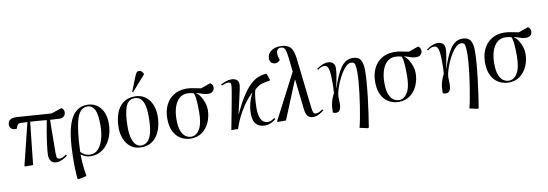

<svg xmlns="http://www.w3.org/2000/svg" viewBox="-68 -1288 5779 2024"><g transform="rotate(-10 2821.0 -276.5)"><path d="M444 14Q403 14 384 -11Q365 -36 365 -75Q365 -108 377 -202.5Q389 -297 417 -442Q375 -446 329.5 -449.5Q284 -453 242 -456L193 0H112L101 -5L213 -457Q171 -460 139 -460Q125 -460 115 -454Q105 -448 95 -421L90 -407Q56 -403 35.5 -418Q15 -433 15 -464Q15 -499 40.5 -515Q66 -531 112 -528L480 -502L591 -540Q602 -532 610 -521Q618 -510 618 -493Q618 -465 600 -449Q582 -433 555 -433Q540 -433 513 -435Q486 -437 452 -439Q451 -393 450.5 -340.5Q450 -288 449.5 -237Q449 -186 448.5 -144.5Q448 -103 448 -80Q448 -38 457 -28Q466 -18 482 -18Q493 -18 511.5 -25Q530 -32 553 -49L562 -37Q540 -17 506 -1.5Q472 14 444 14Z M640 230 629 225Q625 195 622.5 131Q620 67 621 -9Q623 -125 635.5 -220.5Q648 -316 675.5 -384.5Q703 -453 749.5 -490Q796 -527 865 -527Q916 -527 959 -501.5Q1002 -476 1028.5 -424.5Q1055 -373 1055 -295Q1055 -204 1023 -134Q991 -64 936 -25Q881 14 812 14Q779 14 753 3.5Q727 -7 706 -23H705Q705 9 707.5 50Q710 91 715 133Q720 175 727 211ZM808 -4Q857 -4 892 -41Q927 -78 946 -143Q965 -208 965 -292Q965 -412 938.5 -460.5Q912 -509 862 -509Q781 -509 747.5 -394.5Q714 -280 706 -50Q749 -4 808 -4Z M1351 14Q1284 14 1239 -20Q1194 -54 1171.5 -109.5Q1149 -165 1149 -229Q1149 -313 1172.5 -380.5Q1196 -448 1246 -487.5Q1296 -527 1374 -527Q1437 -527 1482.5 -495Q1528 -463 1552 -408Q1576 -353 1576 -283Q1576 -226 1563 -173Q1550 -120 1523 -77.5Q1496 -35 1453.5 -10.5Q1411 14 1351 14ZM1351 -5Q1391 -5 1420.5 -31.5Q1450 -58 1466 -121.5Q1482 -185 1482 -294Q1482 -374 1468 -421Q1454 -468 1428.5 -488.5Q1403 -509 1369 -509Q1299 -509 1271.5 -434.5Q1244 -360 1244 -223Q1244 -143 1259.5 -95Q1275 -47 1299.5 -26Q1324 -5 1351 -5ZM1364 -573 1355 -577 1420 -740Q1429 -761 1437.5 -772Q1446 -783 1464 -783Q1481 -783 1491 -773Q1501 -763 1510 -746V-739Z M1881 14Q1845 14 1808 1Q1771 -12 1740 -41Q1709 -70 1690 -118.5Q1671 -167 1671 -239Q1671 -316 1700 -378Q1729 -440 1785.5 -476.5Q1842 -513 1923 -513Q1964 -513 2002 -504Q2040 -495 2077 -489L2182 -526Q2197 -515 2203 -503Q2209 -491 2209 -480Q2209 -451 2191.5 -435Q2174 -419 2146 -419Q2121 -419 2101.5 -424Q2082 -429 2062.5 -436.5Q2043 -444 2017 -450V-448Q2042 -432 2062.5 -400Q2083 -368 2095.5 -330Q2108 -292 2108 -256Q2108 -186 2081.5 -124.5Q2055 -63 2004.5 -24.5Q1954 14 1881 14ZM1888 -5Q1943 -5 1978.5 -65Q2014 -125 2014 -249Q2014 -283 2012.5 -323Q2011 -363 2006.5 -398.5Q2002 -434 1992 -452Q1973 -457 1958.5 -459.5Q1944 -462 1924 -462Q1873 -462 1837.5 -430Q1802 -398 1783.5 -341Q1765 -284 1765 -210Q1765 -134 1782 -89Q1799 -44 1827 -24.5Q1855 -5 1888 -5Z M2676 14Q2617 14 2582 -20.5Q2547 -55 2547 -141Q2547 -188 2559.5 -239.5Q2572 -291 2604 -355Q2544 -298 2502.5 -236Q2461 -174 2435.5 -120.5Q2410 -67 2398.5 -33.5Q2387 0 2387 0H2315Q2322 -40 2333 -95Q2344 -150 2355 -209.5Q2366 -269 2376 -323Q2386 -377 2392 -415Q2398 -453 2398 -463Q2398 -486 2390 -492.5Q2382 -499 2368 -499Q2349 -499 2330 -492Q2311 -485 2299 -480L2293 -494Q2313 -504 2345 -515.5Q2377 -527 2409 -527Q2437 -527 2460.5 -512.5Q2484 -498 2484 -459Q2484 -444 2477 -409Q2470 -374 2455.5 -311.5Q2441 -249 2419 -153L2421 -152Q2487 -294 2546 -374.5Q2605 -455 2663.5 -488Q2722 -521 2784 -521L2808 -453L2803 -442Q2769 -441 2723 -428Q2677 -415 2638 -375Q2632 -359 2627 -328Q2622 -297 2619 -259.5Q2616 -222 2616 -185Q2616 -18 2711 -18Q2735 -18 2752 -27.5Q2769 -37 2783 -47L2792 -35Q2770 -14 2738.5 0Q2707 14 2676 14Z M3189 14Q3157 14 3135 -6.5Q3113 -27 3106 -88L3070 -407H3067L2900 0H2816L2805 -5L3059 -495L3044 -634Q3038 -688 3030.5 -716.5Q3023 -745 3011 -755.5Q2999 -766 2979 -766Q2955 -766 2943 -750.5Q2931 -735 2931 -713Q2931 -696 2933 -685.5Q2935 -675 2942 -653L2947 -639Q2941 -632 2927.5 -622.5Q2914 -613 2893 -613Q2874 -613 2855 -626.5Q2836 -640 2836 -676Q2836 -721 2874.5 -751.5Q2913 -782 2977 -782Q3049 -782 3082.5 -745.5Q3116 -709 3126 -614L3186 -87Q3191 -47 3198 -32.5Q3205 -18 3225 -18Q3242 -18 3261 -27Q3280 -36 3296 -49L3305 -37Q3286 -20 3255 -3Q3224 14 3189 14Z M3736 230 3650 211Q3661 170 3672 111.5Q3683 53 3693.5 -14Q3704 -81 3712 -147.5Q3720 -214 3724.5 -271.5Q3729 -329 3729 -367Q3729 -425 3722 -453Q3715 -481 3680 -481Q3654 -481 3627.5 -456.5Q3601 -432 3577 -393Q3553 -354 3533.5 -310Q3514 -266 3502 -225Q3490 -184 3488 -157Q3488 -129 3489.5 -99.5Q3491 -70 3487.5 -44.5Q3484 -19 3472 -3.5Q3460 12 3433 12Q3426 12 3414.5 9Q3403 6 3401 0Q3401 -64 3412.5 -108Q3424 -152 3448 -197Q3451 -223 3451.5 -255.5Q3452 -288 3452 -318.5Q3452 -349 3451 -370Q3449 -435 3437 -465.5Q3425 -496 3397 -496Q3361 -496 3326 -467L3318 -478Q3347 -501 3379 -514Q3411 -527 3439 -527Q3455 -527 3472 -521.5Q3489 -516 3501.5 -500Q3514 -484 3514 -454Q3514 -420 3505.5 -368Q3497 -316 3482 -246L3484 -245Q3526 -379 3577 -453Q3628 -527 3704 -527Q3766 -527 3789.5 -488.5Q3813 -450 3813 -378Q3813 -323 3807 -246.5Q3801 -170 3791 -86Q3781 -2 3769.5 79Q3758 160 3747 225Z M4106 14Q4070 14 4033 1Q3996 -12 3965 -41Q3934 -70 3915 -118.5Q3896 -167 3896 -239Q3896 -316 3925 -378Q3954 -440 4010.5 -476.5Q4067 -513 4148 -513Q4189 -513 4227 -504Q4265 -495 4302 -489L4407 -526Q4422 -515 4428 -503Q4434 -491 4434 -480Q4434 -451 4416.5 -435Q4399 -419 4371 -419Q4346 -419 4326.5 -424Q4307 -429 4287.5 -436.5Q4268 -444 4242 -450V-448Q4267 -432 4287.5 -400Q4308 -368 4320.5 -330Q4333 -292 4333 -256Q4333 -186 4306.5 -124.5Q4280 -63 4229.5 -24.5Q4179 14 4106 14ZM4113 -5Q4168 -5 4203.5 -65Q4239 -125 4239 -249Q4239 -283 4237.5 -323Q4236 -363 4231.5 -398.5Q4227 -434 4217 -452Q4198 -457 4183.5 -459.5Q4169 -462 4149 -462Q4098 -462 4062.5 -430Q4027 -398 4008.5 -341Q3990 -284 3990 -210Q3990 -134 4007 -89Q4024 -44 4052 -24.5Q4080 -5 4113 -5Z M4912 230 4826 211Q4837 170 4848 111.5Q4859 53 4869.5 -14Q4880 -81 4888 -147.5Q4896 -214 4900.5 -271.5Q4905 -329 4905 -367Q4905 -425 4898 -453Q4891 -481 4856 -481Q4830 -481 4803.5 -456.5Q4777 -432 4753 -393Q4729 -354 4709.5 -310Q4690 -266 4678 -225Q4666 -184 4664 -157Q4664 -129 4665.5 -99.5Q4667 -70 4663.5 -44.5Q4660 -19 4648 -3.5Q4636 12 4609 12Q4602 12 4590.5 9Q4579 6 4577 0Q4577 -64 4588.5 -108Q4600 -152 4624 -197Q4627 -223 4627.5 -255.5Q4628 -288 4628 -318.5Q4628 -349 4627 -370Q4625 -435 4613 -465.5Q4601 -496 4573 -496Q4537 -496 4502 -467L4494 -478Q4523 -501 4555 -514Q4587 -527 4615 -527Q4631 -527 4648 -521.5Q4665 -516 4677.5 -500Q4690 -484 4690 -454Q4690 -420 4681.5 -368Q4673 -316 4658 -246L4660 -245Q4702 -379 4753 -453Q4804 -527 4880 -527Q4942 -527 4965.5 -488.5Q4989 -450 4989 -378Q4989 -323 4983 -246.5Q4977 -170 4967 -86Q4957 -2 4945.5 79Q4934 160 4923 225Z M5282 14Q5246 14 5209 1Q5172 -12 5141 -41Q5110 -70 5091 -118.5Q5072 -167 5072 -239Q5072 -316 5101 -378Q5130 -440 5186.5 -476.5Q5243 -513 5324 -513Q5365 -513 5403 -504Q5441 -495 5478 -489L5583 -526Q5598 -515 5604 -503Q5610 -491 5610 -480Q5610 -451 5592.5 -435Q5575 -419 5547 -419Q5522 -419 5502.5 -424Q5483 -429 5463.5 -436.5Q5444 -444 5418 -450V-448Q5443 -432 5463.5 -400Q5484 -368 5496.5 -330Q5509 -292 5509 -256Q5509 -186 5482.5 -124.5Q5456 -63 5405.5 -24.5Q5355 14 5282 14ZM5289 -5Q5344 -5 5379.5 -65Q5415 -125 5415 -249Q5415 -283 5413.5 -323Q5412 -363 5407.5 -398.5Q5403 -434 5393 -452Q5374 -457 5359.5 -459.5Q5345 -462 5325 -462Q5274 -462 5238.5 -430Q5203 -398 5184.5 -341Q5166 -284 5166 -210Q5166 -134 5183 -89Q5200 -44 5228 -24.5Q5256 -5 5289 -5Z"/></g></svg>

Font: Literata 72pt
Style: Italic
Weight: 400
Italic angle: -2°
Designer: Latin by Veronika Burian and Jose Scaglione. Greek by Irene Vlachou. Cyrillic by Vera Evstafieva
Foundry: TypeTogether
Version: Version 3.002